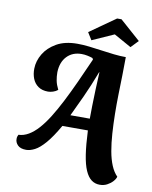

<svg xmlns="http://www.w3.org/2000/svg" viewBox="-109 -969 957 1209"><g transform="rotate(10 370.0 -365.0)"><path d="M613 160Q583 160 560 143Q537 126 520.5 88.5Q504 51 494.5 -11Q485 -73 481 -164H318Q275 -89 239.5 -48Q204 -7 174 8.5Q144 24 119 24Q82 24 64.5 6Q47 -12 48 -35Q48 -43 50 -49Q52 -55 55 -61Q88 -62 119.5 -80.5Q151 -99 181 -132.5Q211 -166 241 -214Q271 -262 302 -322.5Q333 -383 366 -455Q399 -527 435 -609L430 -618Q416 -623 397 -627Q378 -631 359 -631Q301 -631 265.5 -593.5Q230 -556 228 -492Q228 -464 233 -438.5Q238 -413 253 -383Q240 -372 222.5 -366.5Q205 -361 191 -361Q153 -361 128 -378.5Q103 -396 91.5 -425.5Q80 -455 81 -490Q82 -538 109 -583.5Q136 -629 189 -659.5Q242 -690 322 -690Q357 -690 396.5 -685.5Q436 -681 477.5 -675Q519 -669 559.5 -664.5Q600 -660 636 -660Q636 -605 634.5 -544Q633 -483 631.5 -420Q630 -357 631 -296Q632 -231 636 -171Q640 -111 649 -60.5Q658 -10 674 28.5Q690 67 714 91Q710 106 695.5 122Q681 138 660 149Q639 160 613 160ZM356 -239H480Q480 -274 481 -321Q482 -368 484 -423.5Q486 -479 489 -537H487Q452 -445 417.5 -370Q383 -295 356 -239ZM404 -727 375 -774 540 -890H568L699 -774L654 -727L543 -789Z"/></g></svg>

Font: Sansita Swashed Light SemiBold
Style: Regular
Weight: 600
Version: Version 1.003